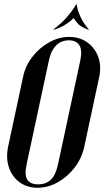

<svg xmlns="http://www.w3.org/2000/svg" viewBox="-20 -879 505 905"><path d="M18.5 -188.8Q7 -134 22.1 -89.8Q37.2 -45.5 72.6 -19.8Q108 6 157.2 6Q206.5 6 252.6 -19.9Q298.8 -45.8 332.4 -90Q366 -134.2 377.5 -188.8L448 -517.8Q458.5 -569.8 442.6 -612Q426.8 -654.2 391 -679.6Q355.2 -705 306.2 -705Q257 -705 211.2 -679.2Q165.5 -653.5 132.6 -611.2Q99.8 -569 89 -517.8ZM210.2 -592.8Q217 -625.5 230.5 -647Q244 -668.5 262.8 -678.8Q281.5 -689 304.8 -689Q339.2 -689 354.1 -665.8Q369 -642.5 358.2 -592.8L254 -107Q242.5 -52.8 219.1 -31.4Q195.8 -10 160 -10Q124 -10 109.1 -31.5Q94.2 -53 106 -107ZM234 -739 231.2 -739.8Q268.8 -768.2 291.6 -794.2Q314.5 -820.2 326.2 -838Q338 -855.8 339.2 -858.8H341.2L327.8 -795Q326.5 -793 315.1 -782.8Q303.8 -772.5 283.6 -760.1Q263.5 -747.8 234 -739ZM396.5 -739Q358.2 -752.5 343 -772.1Q327.8 -791.8 325.8 -795L339.2 -858.8H341.2Q341.5 -855.8 345.4 -838Q349.2 -820.2 361.9 -794.2Q374.5 -768.2 399.2 -739.8Z"/></svg>

Font: Emberly Black
Style: Italic
Weight: 900
Italic angle: -12°
Designer: Rajesh Rajput
Foundry: Rajesh Rajput
Version: Version 1.000